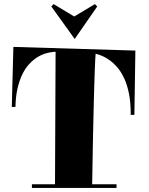

<svg xmlns="http://www.w3.org/2000/svg" viewBox="-20 -924 732 946"><path d="M137.2 -16.1H251L253.9 -668.9H244.1V-668Q193.4 -664.1 152.3 -634.3Q134.8 -621.6 118.2 -602.1Q101.6 -582.5 88.1 -553.7Q74.7 -524.9 65.9 -486.3Q57.1 -447.8 56.2 -397H38.1L45.9 -692.9L647 -674.8L642.1 -357.9H624Q624.5 -417 615.7 -461.4Q606.9 -505.9 591.8 -538.3Q576.7 -570.8 557.6 -592.5Q538.6 -614.3 519 -628.2Q499.5 -642.1 481.7 -649.2Q463.9 -656.2 451.2 -659.2Q450.2 -649.4 449.2 -630.4Q448.2 -611.3 447 -578.6Q445.8 -545.9 444.3 -497.3Q442.9 -448.7 441.2 -380.4Q439.5 -312 437.7 -221.9Q436 -131.8 434.1 -16.1H554.2V2H137.2ZM232.9 -892.1 244.1 -903.8 345.7 -842.8 447.8 -903.8 459 -892.1 348.1 -731.9Z"/></svg>

Font: Purple Purse
Style: Regular
Weight: 400
Designer: Astigmatic (AOETI)
Foundry: Astigmatic (AOETI)
Version: Version 1.000